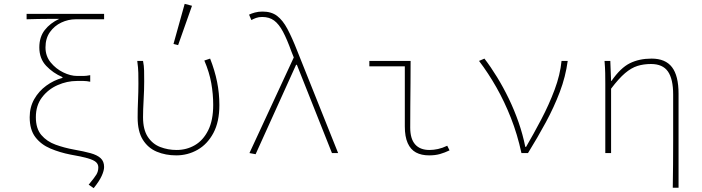

<svg xmlns="http://www.w3.org/2000/svg" viewBox="-20 -794 3640 996"><path d="M466 182 440 164Q470 128 480 111.5Q490 95 490 74Q490 58 478 47Q466 36 435 27Q404 18 346 8Q290 -3 241.5 -23.5Q193 -44 163.5 -82.5Q134 -121 134 -186Q134 -238 157.5 -279.5Q181 -321 220 -349.5Q259 -378 304 -390V-394Q255 -415 219.5 -452.5Q184 -490 184 -548Q184 -602 212 -638Q240 -674 287 -696Q253 -696 228 -696Q203 -696 178 -695.5Q153 -695 118 -694V-722H520V-694H373Q334 -694 298 -677Q262 -660 239 -627.5Q216 -595 216 -548Q216 -503 243 -470Q270 -437 308 -418.5Q346 -400 380 -400Q401 -400 414 -400Q427 -400 448 -404V-370Q429 -374 414 -374Q399 -374 378 -374Q328 -374 279 -352.5Q230 -331 198 -289Q166 -247 166 -186Q166 -127 194.5 -93.5Q223 -60 268.5 -43.5Q314 -27 364 -18Q415 -9 449.5 0.5Q484 10 502 26.5Q520 43 520 72Q520 91 507.5 118.5Q495 146 466 182Z M894 12Q839 12 793.5 -7Q748 -26 721 -69Q694 -112 694 -185Q694 -229 696 -273Q698 -317 698 -360Q698 -389 697.5 -415.5Q697 -442 692 -478H722Q727 -453 727.5 -427.5Q728 -402 728 -372Q728 -327 725 -275.5Q722 -224 722 -186Q722 -122 746.5 -84.5Q771 -47 811 -31.5Q851 -16 896 -16Q948 -16 991 -41Q1034 -66 1060 -118Q1086 -170 1086 -250Q1086 -306 1076 -362.5Q1066 -419 1040 -480L1070 -490Q1094 -429 1106 -370Q1118 -311 1118 -249Q1118 -162 1087 -104Q1056 -46 1005 -17Q954 12 894 12ZM904 -560 880 -566 938 -774 976 -764Z M1306 6 1274 0 1504 -496 1492 -526Q1469 -590 1448 -629.5Q1427 -669 1402 -687.5Q1377 -706 1340 -706Q1322 -706 1308.5 -701Q1295 -696 1284 -690L1272 -718Q1284 -724 1302 -729Q1320 -734 1342 -734Q1388 -734 1417.5 -711.5Q1447 -689 1471 -644Q1495 -599 1522 -530L1734 0H1702L1520 -458H1516Z M2206 12Q2166 12 2138 -3Q2110 -18 2095 -51.5Q2080 -85 2080 -138V-450H1896V-478H2110Q2110 -421 2109.5 -363Q2109 -305 2108.5 -247.5Q2108 -190 2108 -132Q2108 -74 2133.5 -45Q2159 -16 2208 -16Q2229 -16 2252 -21Q2275 -26 2300 -38L2312 -14Q2287 -2 2262.5 5Q2238 12 2206 12Z M2685 0Q2664 -97 2630.5 -182Q2597 -267 2555 -341Q2513 -415 2465 -478L2493 -490Q2526 -447 2558.5 -394Q2591 -341 2619.5 -282Q2648 -223 2670 -160Q2692 -97 2705 -32H2709Q2748 -99 2788 -175Q2828 -251 2857 -328.5Q2886 -406 2893 -478H2925Q2914 -396 2884 -317Q2854 -238 2811.5 -159.5Q2769 -81 2719 0Z M3470 180Q3471 120 3471.5 59.5Q3472 -1 3472 -62Q3472 -123 3472 -183.5Q3472 -244 3472 -304Q3472 -384 3445 -423Q3418 -462 3357 -462Q3319 -462 3287 -452Q3255 -442 3222.5 -414.5Q3190 -387 3150 -334V0H3120V-360Q3120 -389 3119.5 -415.5Q3119 -442 3116 -478H3146L3150 -374H3152Q3199 -442 3247.5 -466Q3296 -490 3360 -490Q3432 -490 3466 -445.5Q3500 -401 3500 -308V180Z"/></svg>

Font: Source Code Pro ExtraLight
Style: Regular
Weight: 200
Monospace: yes
Designer: Paul D. Hunt, Teo Tuominen
Foundry: Adobe
Version: Version 1.026;hotconv 1.1.0;makeotfexe 2.6.0